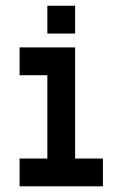

<svg xmlns="http://www.w3.org/2000/svg" viewBox="-20 -655 431 675"><path d="M146.5 -537.1V-634.8H244.1V-537.1ZM48.8 0V-97.7H146.5V-390.6H48.8V-488.3H244.1V-97.7H341.8V0Z"/></svg>

Font: BabelStone Runic Beorhtric
Style: Regular
Weight: 400
Designer: Andrew West
Foundry: BabelStone
Version: Version 7.004;November 9, 2023